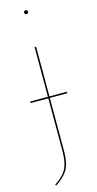

<svg xmlns="http://www.w3.org/2000/svg" viewBox="-138 -748 494 978"><g transform="rotate(-15 109.5 -259.5)"><path d="M205 -248H113V30Q113 94 94 128Q75 162 28 192L25 186Q69 158 87 125Q105 92 105 30V-248H12V-256H105V-518H113V-256H205ZM119 -701Q119 -691 109 -691Q99 -691 99 -701Q99 -711 109 -711Q119 -711 119 -701Z"/></g></svg>

Font: Fira Sans Compressed Eight
Style: Regular
Weight: 100
Width: 1
Designer: bBox Type GmbH & Carrois Corporate GbR & Edenspiekermann AG
Foundry: bBox Type GmbH & Carrois Corporate GbR & Edenspiekermann AG
Version: Version 4.301